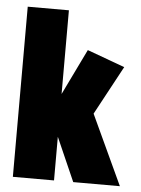

<svg xmlns="http://www.w3.org/2000/svg" viewBox="-48 -659 511 697"><g transform="rotate(5 207.5 -310.0)"><path d="M25 0V-620H175V-315L256 -482L393 -432L297 -254L415 0H245L175 -159V0Z"/></g></svg>

Font: Smooch Sans Black
Style: Regular
Weight: 900
Designer: Robert E. Leuschke
Foundry: Robert E. Leuschke
Version: Version 1.010; ttfautohint (v1.8.3)